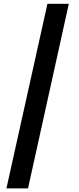

<svg xmlns="http://www.w3.org/2000/svg" viewBox="-20 -832 425 1034"><path d="M14.6 182.6 235.4 -811.5H350.6L130.9 182.6Z"/></svg>

Font: Gen Shin Gothic Heavy
Style: Bold
Weight: 900
Designer: [Source Han Sans]
Ryoko NISHIZUKA  (kana & ideographs); Paul D. Hunt (Latin, Greek & Cyrillic); Wenlong ZHANG  (bopomofo
Version: Version 1.002.20150607